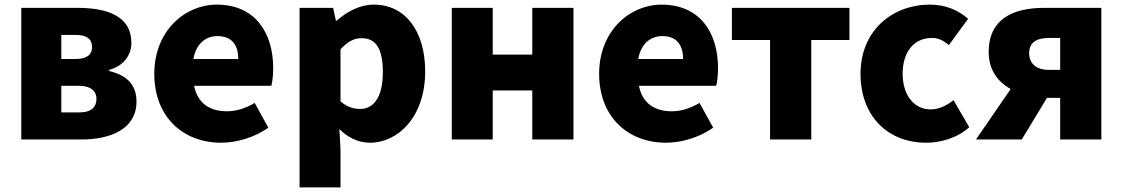

<svg xmlns="http://www.w3.org/2000/svg" viewBox="-20 -603 4852 830"><path d="M72 0H331C460 0 570 -46 570 -164C570 -240 524 -279 452 -296V-301C521 -320 548 -371 548 -418C548 -533 444 -569 316 -569H72ZM245 -348V-452H307C358 -452 378 -432 378 -399C378 -368 357 -348 307 -348ZM245 -117V-232H321C375 -232 397 -207 397 -176C397 -142 377 -117 322 -117Z M936 14C1003 14 1081 -9 1140 -51L1081 -158C1040 -134 1002 -122 961 -122C889 -122 835 -154 819 -232H1153C1157 -245 1161 -277 1161 -308C1161 -464 1081 -583 917 -583C779 -583 647 -469 647 -284C647 -96 773 14 936 14ZM816 -348C828 -416 871 -447 920 -447C985 -447 1010 -405 1010 -348Z M1275 207H1452V44L1447 -45C1485 -7 1531 14 1579 14C1701 14 1818 -98 1818 -294C1818 -469 1732 -583 1596 -583C1537 -583 1481 -554 1436 -514H1432L1420 -569H1275ZM1537 -132C1510 -132 1480 -140 1452 -165V-390C1483 -423 1510 -438 1543 -438C1606 -438 1635 -391 1635 -291C1635 -177 1591 -132 1537 -132Z M1933 0H2110V-212H2281V0H2459V-569H2281V-367H2110V-569H1933Z M2859 14C2926 14 3004 -9 3063 -51L3004 -158C2963 -134 2925 -122 2884 -122C2812 -122 2758 -154 2742 -232H3076C3080 -245 3084 -277 3084 -308C3084 -464 3004 -583 2840 -583C2702 -583 2570 -469 2570 -284C2570 -96 2696 14 2859 14ZM2739 -348C2751 -416 2794 -447 2843 -447C2908 -447 2933 -405 2933 -348Z M3309 0H3487V-430H3652V-569H3144V-430H3309Z M3983 14C4043 14 4115 -4 4170 -53L4102 -170C4073 -147 4039 -130 4003 -130C3933 -130 3882 -190 3882 -284C3882 -379 3931 -439 4009 -439C4034 -439 4056 -430 4082 -408L4165 -522C4122 -559 4068 -583 3999 -583C3840 -583 3700 -473 3700 -284C3700 -96 3823 14 3983 14Z M4563 -301H4515C4457 -301 4429 -330 4429 -373C4429 -417 4457 -439 4515 -439H4563ZM4493 -569C4361 -569 4254 -522 4254 -378C4254 -300 4294 -249 4349 -218L4199 0H4397L4506 -180H4563V0H4741V-569Z"/></svg>

Font: Noto Sans CJK JP Black
Style: Regular
Weight: 900
Designer: Ryoko NISHIZUKA (kana & ideographs); Paul D. Hunt (Latin, Greek & Cyrillic); Wenlong ZHANG (bopomofo); Sandoll Communica
Foundry: Adobe Systems Incorporated
Version: Version 1.004;PS 1.004;hotconv 1.0.82;makeotf.lib2.5.63406